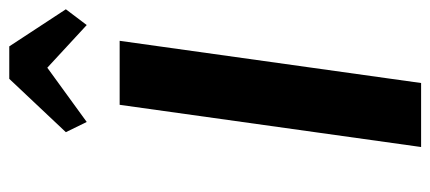

<svg xmlns="http://www.w3.org/2000/svg" viewBox="-277 -651 928 414"><g transform="rotate(-90 187.0 -444.0)"><path d="M306 -650 215 0H77L168 -650ZM294 -888 374 -766 340 -721 248 -806 131 -721 109 -766 224 -888Z"/></g></svg>

Font: Arsenal
Style: Bold Italic
Weight: 700
Italic angle: -9°
Designer: Andrij Shevchenko
Foundry: Stairsfor.com
Version: Version 1.000